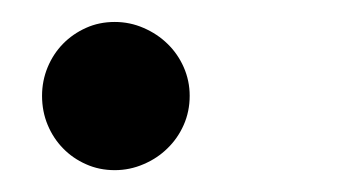

<svg xmlns="http://www.w3.org/2000/svg" viewBox="-20 -142 320 174"><path d="M151.9 -55.2Q151.9 -41 146.5 -28.8Q141.1 -16.6 131.8 -7.6Q122.6 1.5 110.1 6.8Q97.7 12.2 84 12.2Q69.8 12.2 57.9 6.8Q45.9 1.5 37.1 -7.6Q28.3 -16.6 23.2 -28.8Q18.1 -41 18.1 -55.2Q18.1 -68.8 23.2 -81.1Q28.3 -93.3 37.1 -102.3Q45.9 -111.3 57.9 -116.7Q69.8 -122.1 84 -122.1Q97.7 -122.1 110.1 -116.7Q122.6 -111.3 131.8 -102.3Q141.1 -93.3 146.5 -81.1Q151.9 -68.8 151.9 -55.2Z"/></svg>

Font: Charis SIL Cyr
Style: Italic
Weight: 400
Italic angle: -11°
Foundry: SIL International
Version: Version 5.000